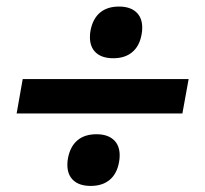

<svg xmlns="http://www.w3.org/2000/svg" viewBox="-20 -576 640 600"><path d="M51 -329H569.5L550 -221.5H32ZM190.5 -61Q190.5 -72 192.5 -82Q199.5 -118.5 222 -137.5Q244.5 -156.5 281.5 -156.5Q316 -156.5 335 -139.2Q354 -122 354 -90.5Q354 -79.5 352 -69.5Q345.5 -33 322.8 -14Q300 5 263.5 5Q228.5 5 209.5 -12.2Q190.5 -29.5 190.5 -61ZM261 -460Q261 -471 263 -481Q270 -517.5 292.5 -536.5Q315 -555.5 352 -555.5Q386.5 -555.5 405.5 -538.2Q424.5 -521 424.5 -489.5Q424.5 -478.5 422.5 -468.5Q416 -432 393.2 -413Q370.5 -394 334 -394Q299 -394 280 -411.2Q261 -428.5 261 -460Z"/></svg>

Font: JuliaMono Medium
Style: Italic
Weight: 500
Italic angle: -9°
Monospace: yes
Designer: cormullion
Foundry: corm
Version: Version 0.054; ttfautohint (v1.8.4)